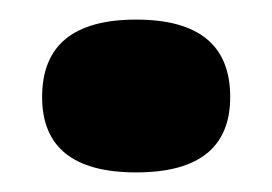

<svg xmlns="http://www.w3.org/2000/svg" viewBox="-20 -353 278 196"><path d="M215 -254Q215 -177 119 -177Q23 -177 23 -254Q23 -333 119 -333Q215 -333 215 -254Z"/></svg>

Font: Chela One
Style: Regular
Weight: 400
Designer: Miguel Hernandez
Foundry: LatinoType
Version: Version 1.001